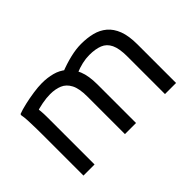

<svg xmlns="http://www.w3.org/2000/svg" viewBox="-85 -841 1126 1126"><g transform="rotate(-45 478.0 -278.0)"><path d="M96 0V-344Q96 -364 95.5 -396Q95 -428 93.5 -459Q92 -490 88 -508L90 -516Q116 -526 155 -535Q194 -544 235 -550Q276 -556 308 -556Q352 -556 392 -545.5Q432 -535 463.5 -508.5Q495 -482 513.5 -436.5Q532 -391 532 -320V0H440V-312Q440 -378 421.5 -413.5Q403 -449 370.5 -462.5Q338 -476 296 -476Q264 -476 227.5 -469Q191 -462 164 -452L180 -480Q184 -465 186 -442.5Q188 -420 188 -396V0ZM772 0V-312Q772 -378 755 -413.5Q738 -449 704 -462.5Q670 -476 620 -476Q591 -476 560.5 -469Q530 -462 496 -448L440 -512Q490 -532 539.5 -544Q589 -556 632 -556Q682 -556 724 -545.5Q766 -535 797.5 -508.5Q829 -482 846.5 -436.5Q864 -391 864 -320V0Z"/></g></svg>

Font: Kufam
Style: Regular
Weight: 400
Designer: Wael Morcos, Artur Schmal
Foundry: Original Type
Version: Version 1.301; ttfautohint (v1.8.3)